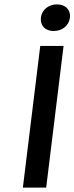

<svg xmlns="http://www.w3.org/2000/svg" viewBox="-20 -858 338 873"><path d="M190 -5 269 -649H163L84 -5ZM298 -778C302 -813 278 -838 239 -838C200 -838 170 -813 166 -778C162 -742 185 -717 224 -717C263 -717 294 -742 298 -778Z"/></svg>

Font: Falling Sky
Style: LightObl
Weight: 400
Designer: Paul D. Hunt
Foundry: Adobe Systems Incorporated
Version: Version 1.02